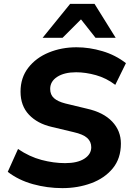

<svg xmlns="http://www.w3.org/2000/svg" viewBox="-20 -960 681 991"><path d="M302 11Q224 11 150 -9.5Q76 -30 20 -73L73 -191Q132 -151 194.5 -134.5Q257 -118 316 -118Q380 -118 415.5 -141Q451 -164 451 -200Q451 -229 430 -248Q409 -267 360 -278L247 -305Q173 -322 129.5 -368Q86 -414 86 -487Q86 -559 126 -610.5Q166 -662 232 -689Q298 -716 375 -716Q441 -716 508.5 -696Q576 -676 630 -634L575 -522Q529 -557 475.5 -572Q422 -587 373 -587Q312 -587 275.5 -563.5Q239 -540 239 -501Q239 -471 258.5 -453.5Q278 -436 317 -426L429 -399Q514 -380 559 -332.5Q604 -285 604 -219Q604 -142 562 -91Q520 -40 451 -14.5Q382 11 302 11ZM200 -765 342 -940H468L577 -765H473L398 -860L303 -765Z"/></svg>

Font: Nunito Sans ExtraBold
Style: Italic
Weight: 800
Italic angle: -9°
Designer: Vernon Adams
Foundry: Vernon Adams
Version: Version 3.006; ttfautohint (v1.8.3)